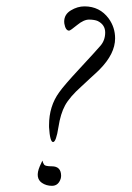

<svg xmlns="http://www.w3.org/2000/svg" viewBox="-20 -585 416 606"><path d="M134.8 -189.9Q134.8 -250 167 -293.9Q181.2 -314.5 231.7 -368.9Q282.2 -423.3 297.1 -440.7Q312 -458 312 -482.4Q312 -506.8 288.6 -518.6Q278.8 -522.9 261.7 -523.2Q244.6 -523.4 223.6 -506.1Q202.6 -488.8 198.2 -488.3Q187 -488.3 183.1 -510.3Q182.6 -513.7 182.6 -516.6Q182.6 -539.6 203.6 -552.2Q224.6 -564.9 246.6 -564.9Q294.9 -564.9 323.2 -526.4Q343.3 -498.5 343.3 -463.9Q343.3 -415 293.9 -365.2Q284.2 -355.5 264.6 -337.9Q245.1 -320.3 237.3 -312.5Q199.7 -278.8 185.3 -252.2Q170.9 -225.6 164.6 -184.6Q157.2 -136.7 147.5 -136.7Q137.7 -136.7 134.8 -183.6ZM143.6 -60.1Q172.9 -60.1 172.9 -29.8Q172.9 -22.9 169.9 -16.6Q162.1 1.5 144 1.5Q126 1.5 112.3 -7.8Q89.8 -23.4 105.5 -60.1L113.8 -78.1Q115.7 -70.3 119.4 -65.2Q123 -60.1 143.6 -60.1Z"/></svg>

Font: Kristi
Style: Regular
Weight: 400
Italic angle: -15°
Version: Version 1.004